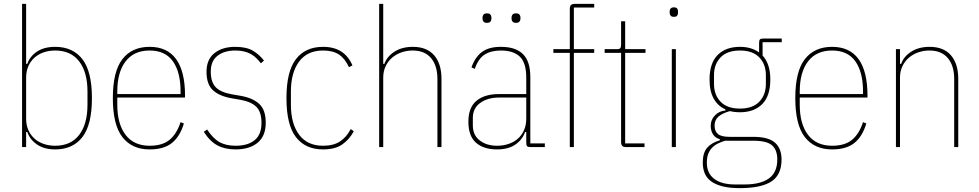

<svg xmlns="http://www.w3.org/2000/svg" viewBox="-20 -760 5056 992"><path d="M94 -740H115V-430H121Q135 -470 172 -494Q209 -518 265 -518Q356 -518 405.5 -454.5Q455 -391 455 -253Q455 -115 405.5 -51.5Q356 12 265 12Q209 12 172 -13Q135 -38 121 -78H115V0H94ZM265 -7Q346 -7 389 -63Q432 -119 432 -219V-287Q432 -387 389 -443Q346 -499 265 -499Q233 -499 205.5 -489.5Q178 -480 158 -462Q138 -444 126.5 -418Q115 -392 115 -359V-147Q115 -114 126.5 -88Q138 -62 158 -44Q178 -26 205.5 -16.5Q233 -7 265 -7Z M753 12Q662 12 612.5 -51.5Q563 -115 563 -253Q563 -391 612.5 -454.5Q662 -518 753 -518Q844 -518 890 -454.5Q936 -391 936 -266V-256H586V-219Q586 -119 629 -63Q672 -7 753 -7Q819 -7 856 -37.5Q893 -68 913 -129L930 -122Q910 -55 868.5 -21.5Q827 12 753 12ZM753 -499Q672 -499 629 -443Q586 -387 586 -287V-274H913V-287Q913 -387 873.5 -443Q834 -499 753 -499Z M1197 12Q1143 12 1104 -8.5Q1065 -29 1033 -79L1050 -91Q1081 -44 1114.5 -25.5Q1148 -7 1197 -7Q1261 -7 1296 -36Q1331 -65 1331 -125Q1331 -182 1304 -208.5Q1277 -235 1219 -245L1178 -252Q1114 -263 1080.5 -293.5Q1047 -324 1047 -389Q1047 -453 1088 -485.5Q1129 -518 1195 -518Q1254 -518 1287.5 -497.5Q1321 -477 1344 -447L1328 -433Q1317 -447 1305 -459Q1293 -471 1277.5 -480Q1262 -489 1242 -494Q1222 -499 1196 -499Q1139 -499 1104 -472Q1069 -445 1069 -390Q1069 -335 1095.5 -308.5Q1122 -282 1182 -272L1223 -265Q1286 -254 1319.5 -223Q1353 -192 1353 -126Q1353 -57 1311 -22.5Q1269 12 1197 12Z M1649 12Q1558 12 1509 -51.5Q1460 -115 1460 -253Q1460 -391 1509 -454.5Q1558 -518 1649 -518Q1706 -518 1743.5 -493.5Q1781 -469 1801 -422L1783 -413Q1762 -458 1731 -478.5Q1700 -499 1649 -499Q1568 -499 1525.5 -442Q1483 -385 1483 -287V-219Q1483 -121 1525.5 -64Q1568 -7 1649 -7Q1703 -7 1736.5 -29Q1770 -51 1792 -93L1808 -82Q1785 -39 1748 -13.5Q1711 12 1649 12Z M1939 -740H1960V-430H1966Q1979 -468 2018 -493Q2057 -518 2113 -518Q2185 -518 2223 -474.5Q2261 -431 2261 -352V0H2240V-352Q2240 -421 2207 -460Q2174 -499 2112 -499Q2082 -499 2054.5 -489.5Q2027 -480 2006 -462Q1985 -444 1972.5 -418Q1960 -392 1960 -359V0H1939Z M2722 0Q2708 0 2703.5 -4.5Q2699 -9 2699 -23V-78H2693Q2679 -38 2642.5 -13Q2606 12 2548 12Q2479 12 2439.5 -22.5Q2400 -57 2400 -131Q2400 -205 2442 -239.5Q2484 -274 2558 -274H2699V-359Q2699 -436 2665.5 -467.5Q2632 -499 2568 -499Q2517 -499 2484 -478Q2451 -457 2433 -404L2416 -412Q2434 -464 2469.5 -491Q2505 -518 2568 -518Q2644 -518 2682 -480.5Q2720 -443 2720 -362V-19H2795V0ZM2548 -7Q2579 -7 2606.5 -16Q2634 -25 2654.5 -42.5Q2675 -60 2687 -86.5Q2699 -113 2699 -148V-256H2558Q2500 -256 2461.5 -228.5Q2423 -201 2423 -151V-112Q2423 -62 2458.5 -34.5Q2494 -7 2548 -7ZM2496 -642Q2483 -642 2478 -648.5Q2473 -655 2473 -663V-670Q2473 -678 2478 -684.5Q2483 -691 2496 -691Q2509 -691 2514 -684.5Q2519 -678 2519 -670V-663Q2519 -655 2514 -648.5Q2509 -642 2496 -642ZM2646 -642Q2633 -642 2628 -648.5Q2623 -655 2623 -663V-670Q2623 -678 2628 -684.5Q2633 -691 2646 -691Q2659 -691 2664 -684.5Q2669 -678 2669 -670V-663Q2669 -655 2664 -648.5Q2659 -642 2646 -642Z M2924 -487H2839V-506H2924V-713Q2924 -728 2930 -734Q2936 -740 2951 -740H3050V-721H2945V-506H3050V-487H2945V0H2924Z M3216 0Q3201 0 3195 -6Q3189 -12 3189 -27V-487H3104V-506H3168Q3181 -506 3185 -511.5Q3189 -517 3189 -530V-650H3210V-506H3315V-487H3210V-19H3310V0Z M3462 -673Q3450 -673 3445 -679Q3440 -685 3440 -693V-702Q3440 -710 3445 -716Q3450 -722 3462 -722Q3474 -722 3478.5 -716Q3483 -710 3483 -702V-693Q3483 -685 3478.5 -679Q3474 -673 3462 -673ZM3451 -506H3472V0H3451Z M4018 64Q4018 144 3965 178Q3912 212 3802 212Q3750 212 3714 203Q3678 194 3655 177.5Q3632 161 3621.5 136.5Q3611 112 3611 80Q3611 29 3634 3Q3657 -23 3699 -35V-41Q3676 -47 3664 -65.5Q3652 -84 3652 -110Q3652 -142 3674.5 -164.5Q3697 -187 3728 -189V-195Q3689 -212 3667.5 -250.5Q3646 -289 3646 -349Q3646 -434 3688 -476Q3730 -518 3803 -518Q3862 -518 3902 -489V-538Q3902 -552 3906.5 -556.5Q3911 -561 3925 -561H4019V-542H3920V-473Q3960 -430 3960 -349Q3960 -264 3918 -222Q3876 -180 3803 -180Q3775 -180 3751 -186Q3712 -175 3692 -157.5Q3672 -140 3672 -111Q3672 -82 3689.5 -67.5Q3707 -53 3750 -53H3872Q3950 -53 3984 -23Q4018 7 4018 64ZM3996 64Q3996 15 3969 -9Q3942 -33 3870 -33H3727Q3706 -27 3689 -18.5Q3672 -10 3659 3.5Q3646 17 3639 35.5Q3632 54 3632 81Q3632 135 3670 164Q3708 193 3778 193H3827Q3909 193 3952.5 162Q3996 131 3996 64ZM3803 -199Q3869 -199 3903 -234.5Q3937 -270 3937 -326V-372Q3937 -428 3903 -463.5Q3869 -499 3803 -499Q3737 -499 3703 -463.5Q3669 -428 3669 -372V-326Q3669 -270 3703 -234.5Q3737 -199 3803 -199Z M4279 12Q4188 12 4138.5 -51.5Q4089 -115 4089 -253Q4089 -391 4138.5 -454.5Q4188 -518 4279 -518Q4370 -518 4416 -454.5Q4462 -391 4462 -266V-256H4112V-219Q4112 -119 4155 -63Q4198 -7 4279 -7Q4345 -7 4382 -37.5Q4419 -68 4439 -129L4456 -122Q4436 -55 4394.5 -21.5Q4353 12 4279 12ZM4279 -499Q4198 -499 4155 -443Q4112 -387 4112 -287V-274H4439V-287Q4439 -387 4399.5 -443Q4360 -499 4279 -499Z M4609 0V-506H4630V-430H4636Q4649 -468 4688 -493Q4727 -518 4783 -518Q4855 -518 4893 -474.5Q4931 -431 4931 -352V0H4910V-352Q4910 -421 4877 -460Q4844 -499 4782 -499Q4752 -499 4724.5 -489.5Q4697 -480 4676 -462Q4655 -444 4642.5 -418Q4630 -392 4630 -359V0Z"/></svg>

Font: IBM Plex Sans Condensed Thin
Style: Regular
Weight: 100
Width: 3
Designer: Mike Abbink, Paul van der Laan, Pieter van Rosmalen
Foundry: Bold Monday
Version: Version 1.3